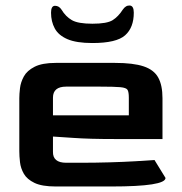

<svg xmlns="http://www.w3.org/2000/svg" viewBox="-20 -676 660 696"><path d="M182 0Q132 0 105 -13Q78 -26 66.5 -46Q55 -66 52.5 -88Q50 -110 50 -128V-320Q50 -335 52.5 -356.5Q55 -378 66.5 -399Q78 -420 105.5 -434Q133 -448 182 -448H397Q463 -448 500.5 -435.5Q538 -423 553.5 -395Q569 -367 569 -320V-172H394Q304 -172 247.5 -176Q191 -180 172 -181V-126Q171 -86 220 -86H271Q325 -86 376.5 -87.5Q428 -89 471 -91.5Q514 -94 540 -96L580 -31Q580 0 383 0ZM172 -258H447V-322Q447 -342 442.5 -350Q438 -358 416 -360Q394 -362 341 -362H220Q172 -362 172 -322ZM315 -520Q257 -520 224.5 -534Q192 -548 178.5 -573Q165 -598 165 -630Q165 -655 179.5 -655Q194 -655 203 -641Q218 -616 240.5 -603Q263 -590 315 -590Q368 -590 388.5 -603Q409 -616 425 -641Q436 -657 450.5 -656Q465 -655 465 -630Q465 -576 433.5 -548Q402 -520 315 -520Z"/></svg>

Font: Goldman
Style: Regular
Weight: 400
Designer: Jaikishan Patel
Version: Version 1.000; ttfautohint (v1.8.3)